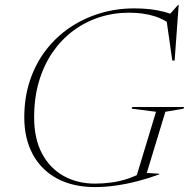

<svg xmlns="http://www.w3.org/2000/svg" viewBox="-20 -749 769 779"><path d="M366 -4Q397.5 -4 431.2 -8.5Q465 -13 497.2 -23.5Q529.5 -34 556.5 -50L531.5 -26.5L613 -295.5L514.5 -308L517 -315H727L724.5 -308L651 -295.5L575.5 -47.5L626.5 -44L626 -41.5Q586 -26.5 541.5 -14.8Q497 -3 452.2 3.5Q407.5 10 366.5 10Q275.5 10 211 -25Q146.5 -60 112.5 -123.8Q78.5 -187.5 78.5 -273Q78.5 -353 101.2 -421.5Q124 -490 165.2 -544.2Q206.5 -598.5 262.5 -636.5Q318.5 -674.5 385.2 -694.8Q452 -715 524.5 -715Q560.5 -715 590 -711.5Q619.5 -708 646 -701Q672.5 -694 696.5 -683.5L661 -682.5L702.5 -729H705L688.5 -503.5H679L655 -671.5L689 -637Q650.5 -670 605 -683.8Q559.5 -697.5 504 -697.5Q440.5 -697.5 382.8 -678.8Q325 -660 276.8 -624Q228.5 -588 193 -536.2Q157.5 -484.5 138 -418.2Q118.5 -352 118.5 -272.5Q118.5 -186.5 150.2 -126.5Q182 -66.5 238 -35.2Q294 -4 366 -4Z"/></svg>

Font: Newsreader 60pt ExtraLight
Style: Italic
Weight: 250
Italic angle: -17°
Designer: Hugues Gentile
Foundry: Production Type
Version: Version 1.003